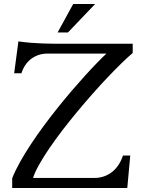

<svg xmlns="http://www.w3.org/2000/svg" viewBox="-20 -933 737 953"><path d="M214.8 -667Q193.4 -667 173.8 -660.9Q154.3 -654.8 137.5 -642.8Q120.6 -630.9 107.4 -612.5Q94.2 -594.2 86.4 -569.3H50.3L71.3 -727.5Q102.5 -723.1 132.8 -720.7Q163.1 -718.3 190.9 -717.3Q218.8 -716.3 243.7 -716.1Q268.6 -715.8 289.1 -715.8H638.7V-669.9Q615.2 -650.4 583.7 -619.6Q552.2 -588.9 515.9 -550.8Q479.5 -512.7 440.7 -468.8Q401.9 -424.8 363.5 -378.7Q325.2 -332.5 289.8 -286.4Q254.4 -240.2 225.1 -197.3Q195.8 -154.3 174.6 -116.5Q153.3 -78.6 144 -49.8H448.2Q475.1 -49.8 497.8 -58.1Q520.5 -66.4 538.6 -81.3Q556.6 -96.2 569.6 -116.7Q582.5 -137.2 590.3 -161.1H626.5L611.8 0H40.5V-48.3Q55.7 -86.4 79.6 -129.2Q103.5 -171.9 133.3 -217Q163.1 -262.2 197 -308.1Q231 -354 266.4 -398.2Q301.8 -442.4 336.7 -483.2Q371.6 -523.9 403.3 -558.8Q435.1 -593.8 462.2 -621.6Q489.3 -649.4 508.3 -667ZM343.3 -913.1H452.1L317.4 -772H266.1Z"/></svg>

Font: Arian Grqi
Style: Regular
Weight: 400
Designer: Ruben Hakobyan (Tarumian)
Foundry: Ruben Hakobyan (Tarumian)
Version: Version 1.003